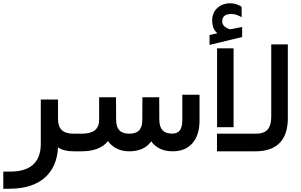

<svg xmlns="http://www.w3.org/2000/svg" viewBox="-23 -922 1834 1170"><path d="M433.6 0H425.8Q362.8 0 330.6 -24.4Q324.7 94.7 250.2 160.4Q175.8 226.1 42 228L6.8 228.5H-2.9V218.8V133.3V123.5H6.8H41Q132.3 123.5 179 80.8Q225.6 38.1 225.6 -44.9V-305.7V-315.4H235.4H320.8H330.6V-305.7V-196.8Q330.6 -150.9 353.8 -129.2Q377 -107.4 425.8 -107.4H433.6Q445.8 -107.4 445.8 -57.1V-51.8Q445.8 0 433.6 0Z M428.7 -107.4H475.1Q529.3 -107.4 555.2 -128.4Q581.1 -149.4 581.1 -192.4V-319.3V-329.1H590.8H674.3H684.1V-319.3L684.6 -191.4Q685.1 -147.9 704.6 -127.7Q724.1 -107.4 766.1 -107.4Q805.7 -107.4 825 -127.9Q844.2 -148.4 844.2 -191.9L844.7 -319.3V-329.1H854.5H937.5H947.3V-319.3L947.8 -192.9Q948.2 -148.9 967.3 -128.4Q986.3 -107.9 1026.4 -107.9Q1057.6 -107.9 1072.8 -127.4Q1087.9 -147 1087.9 -190.9V-335V-344.7H1097.7H1183.1H1192.9V-335V-187Q1192.9 -99.1 1149.9 -49.6Q1106.9 0 1029.3 0Q942.9 0 898.4 -60.5Q856 0 764.2 0Q681.2 0 634.8 -62Q585 0 474.6 0H428.7Q416.5 0 416.5 -51.8V-57.1Q416.5 -107.4 428.7 -107.4Z M1449.7 -816.9Q1416.5 -836.9 1387.2 -836.9Q1331.1 -836.9 1331.1 -791.5Q1331.1 -783.7 1333.5 -777.3Q1335.9 -771 1340.8 -765.4Q1345.7 -759.8 1353.5 -754.6Q1361.3 -749.5 1372.6 -745.6Q1374.5 -745.1 1375.7 -744.6Q1377 -744.1 1378.4 -743.9Q1379.9 -743.7 1381.3 -743.7Q1382.3 -743.7 1382.8 -743.7Q1383.3 -743.7 1384.8 -744.1Q1397.5 -746.6 1420.9 -751.5Q1444.3 -756.3 1452.6 -757.8V-696.3L1253.9 -648.4V-708.5Q1277.8 -713.9 1301.3 -719.2Q1284.7 -734.4 1277.3 -752.9Q1270 -771.5 1270 -797.9Q1270 -844.7 1301.3 -873.3Q1332.5 -901.9 1380.4 -901.9Q1392.6 -901.9 1404.5 -899.4Q1416.5 -897 1427.5 -892.3Q1438.5 -887.7 1449.2 -880.9ZM1309.6 -627.4H1390.6H1400.4V-617.7V-156.7V-147H1390.6H1309.6H1299.8V-156.7V-617.7V-627.4ZM1731 -201.2Q1731 -102.1 1681.2 -51Q1631.3 0 1534.7 0H1309.1H1299.3V-9.8V-97.7V-107.4H1309.1H1538.1Q1585 -107.4 1607.4 -132.3Q1629.9 -157.2 1629.9 -210V-641.6V-651.4H1639.6H1721.2H1731V-641.6Z"/></svg>

Font: Shabnam Medium FD
Style: Medium-FD
Weight: 500
Foundry: DejaVu fonts team - Redesigned by Saber Rastikerdar - Based on Vazir font
Version: Version 5.0.0